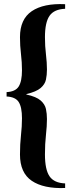

<svg xmlns="http://www.w3.org/2000/svg" viewBox="-20 -761 349 961"><path d="M306 157V180Q198 184 139 144Q80 104 80 12Q80 -39 85 -84Q90 -129 90 -169Q90 -225 73.5 -250.5Q57 -276 13 -278V-300Q57 -302 73.5 -328Q90 -354 90 -409Q90 -449 85 -490.5Q80 -532 80 -575Q80 -665 139 -705Q198 -745 306 -740V-717Q251 -715 228 -682Q205 -649 205 -575Q205 -530 210 -489Q215 -448 215 -413Q215 -386 210 -362.5Q205 -339 183.5 -320.5Q162 -302 112 -290V-288Q162 -277 183.5 -258Q205 -239 210 -215.5Q215 -192 215 -165Q215 -130 210 -85.5Q205 -41 205 12Q205 88 228 121.5Q251 155 306 157Z"/></svg>

Font: Bona Nova
Style: Bold
Weight: 700
Designer: Mateusz Machalski
Foundry: Capitalics
Version: Version 4.001; ttfautohint (v1.8.3)